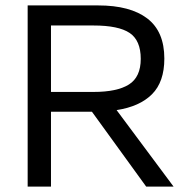

<svg xmlns="http://www.w3.org/2000/svg" viewBox="-20 -688 679 708"><path d="M586 -472Q586 -386 540.5 -340.5Q495 -295 410 -282L620 0H519L319 -276H168V0H82V-668H342Q460 -668 523 -620Q586 -572 586 -472ZM499 -471Q499 -539 458 -566.5Q417 -594 325 -594H168V-349H325Q412 -349 455.5 -376.5Q499 -404 499 -471Z"/></svg>

Font: Celebes
Style: Regular
Weight: 400
Designer: Anugrah Pasau
Foundry: Lafontype
Version: Version 1.000; ttfautohint (v1.8.4)